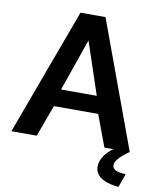

<svg xmlns="http://www.w3.org/2000/svg" viewBox="-97 -785 866 1059"><g transform="rotate(10 336.0 -255.0)"><path d="M267 -710H407L668 0H526L460 -177H212L147 0H5ZM435 -274 337 -567 235 -274ZM609 -21H651L667 0Q630 26 611 47.5Q592 69 592 87Q592 105 611.5 114Q631 123 667 124L640 200Q590 195 560.5 181.5Q531 168 519 149Q507 130 507 110Q507 76 532 42Q557 8 609 -21Z"/></g></svg>

Font: YasnoRaleway
Style: Bold
Weight: 700
Designer: Matt McInerney, Pablo Impallari, Rodrigo Fuenzalida
Foundry: Matt McInerney, Pablo Impallari, Rodrigo Fuenzalida
Version: Version 4.026